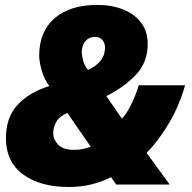

<svg xmlns="http://www.w3.org/2000/svg" viewBox="-20 -745 773 775"><path d="M257.8 9.8Q141.6 9.8 72.8 -41.3Q3.9 -92.3 3.9 -188Q3.9 -269.5 49.6 -320.3Q95.2 -371.1 179.2 -397.9Q158.7 -423.8 148.4 -460.2Q138.2 -496.6 138.2 -520Q138.2 -617.7 200.4 -671.4Q262.7 -725.1 373 -725.1Q430.7 -725.1 476.6 -707Q522.5 -689 549.3 -653.8Q576.2 -618.7 576.2 -566.9Q576.2 -496.6 532 -447Q487.8 -397.5 409.2 -356.9L472.2 -266.1Q492.2 -287.1 510.7 -325.7Q529.3 -364.3 540 -400.9H727.1Q703.1 -316.4 661.1 -246.1Q619.1 -175.8 571.8 -127.9L665 0H449.2L428.2 -29.8Q395.5 -12.7 352.1 -1.5Q308.6 9.8 257.8 9.8ZM335 -462.9Q362.8 -474.1 383.3 -496.8Q403.8 -519.5 403.8 -554.2Q403.8 -571.3 393.1 -583.7Q382.3 -596.2 363.8 -596.2Q339.8 -596.2 325 -579.1Q310.1 -562 310.1 -533.2Q310.1 -522.5 314.9 -502.4Q319.8 -482.4 335 -462.9ZM278.8 -140.1Q299.3 -140.1 316.4 -144Q333.5 -147.9 346.2 -152.8L252 -289.1Q219.2 -274.9 207 -252.9Q194.8 -231 194.8 -207Q194.8 -182.1 214.8 -161.1Q234.9 -140.1 278.8 -140.1Z"/></svg>

Font: Open Sans ExtraBold
Style: Italic
Weight: 800
Italic angle: -12°
Designer: Monotype Design Team
Foundry: Monotype Imaging Inc.
Version: Version 3.000; ttfautohint (v1.8.4)